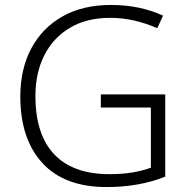

<svg xmlns="http://www.w3.org/2000/svg" viewBox="-20 -745 764 775"><path d="M387 -364H647V-32Q542 10 410 10Q240 10 151 -87Q62 -184 62 -356Q62 -465 105.5 -548Q149 -631 231 -678Q313 -725 428 -725Q544 -725 638 -682L615 -631Q570 -651 522 -662Q474 -673 425 -673Q330 -673 262.5 -633Q195 -593 159 -522Q123 -451 123 -357Q123 -202 199 -122Q275 -42 422 -42Q474 -42 515 -49Q556 -56 589 -68V-311H387Z"/></svg>

Font: Noto Sans Bengali UI Light
Style: Regular
Weight: 300
Designer: Jelle Bosma - Monotype Design Team
Foundry: Monotype Imaging Inc.
Version: Version 2.003; ttfautohint (v1.8.4.7-5d5b)